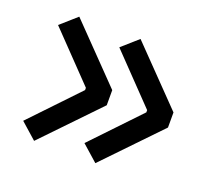

<svg xmlns="http://www.w3.org/2000/svg" viewBox="-92 -613 770 712"><g transform="rotate(20 293.0 -257.0)"><path d="M106.9 -12.2 43.5 -68.4 220.2 -253.9V-262.7L43.5 -446.3L106.9 -502.4L314.9 -288.1V-228.5ZM348.6 -12.2 285.2 -68.4 461.9 -253.9V-262.7L285.2 -446.3L348.6 -502.4L556.6 -288.1V-228.5Z"/></g></svg>

Font: Cascadia Code
Style: Regular
Weight: 400
Monospace: yes
Designer: Aaron Bell
Foundry: Saja Typeworks
Version: Version 2106.017